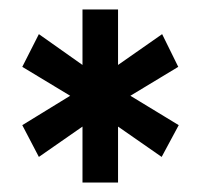

<svg xmlns="http://www.w3.org/2000/svg" viewBox="-20 -766 425 405"><path d="M255 -564 356 -625 322 -694 229 -629V-746H154V-629L62 -694L27 -625L128 -564L27 -502L62 -435L154 -499V-381H229V-499L321 -435L357 -502Z"/></svg>

Font: Mint Spirit
Style: Bold
Weight: 700
Designer: HARENDAL Hirwen
Foundry: Arkandis Digital Foundry.
Version: Version 1.004;FFEdit